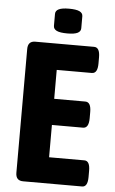

<svg xmlns="http://www.w3.org/2000/svg" viewBox="-59 -919 575 959"><g transform="rotate(5 228.5 -439.5)"><path d="M94 0Q57 0 57 -40V-660Q57 -700 94 -700H389Q418 -700 418 -650V-619Q418 -569 389 -569H213V-424H369Q398 -424 398 -374V-343Q398 -293 369 -293H213V-131H390Q418 -131 418 -81V-50Q418 0 390 0ZM250 -755Q213 -755 196.5 -763Q180 -771 180 -787V-847Q180 -863 196.5 -871Q213 -879 247 -879Q284 -879 300.5 -871Q317 -863 317 -847V-787Q317 -771 301 -763Q285 -755 250 -755Z"/></g></svg>

Font: Asap Condensed VF Beta
Style: Regular
Weight: 400
Designer: Pablo Cosgaya
Foundry: Omnibus-Type
Version: Version 1.008